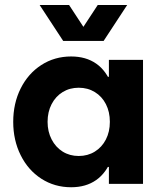

<svg xmlns="http://www.w3.org/2000/svg" viewBox="-20 -747 660 780"><path d="M269 13.7Q201.7 13.7 147.9 -21Q94.2 -55.7 64 -116.5Q33.7 -177.2 33.7 -252Q33.7 -327.1 64 -387.7Q94.2 -448.2 147.9 -482.9Q201.7 -517.6 269 -517.6Q329.1 -517.6 370.8 -488.5Q412.6 -459.5 434.6 -400.1Q456.5 -340.8 456.5 -252L406.7 -435.1H468.3V-68.8H406.7L456.5 -252Q456.5 -163.1 434.6 -104Q412.6 -44.9 370.8 -15.6Q329.1 13.7 269 13.7ZM426.3 -252Q426.3 -292.5 410.2 -324Q394 -355.5 365.2 -373Q336.4 -390.6 299.8 -390.6Q263.2 -390.6 234.6 -373Q206.1 -355.5 189.7 -324Q173.3 -292.5 173.3 -252Q173.3 -212.4 189.7 -180.7Q206.1 -148.9 234.6 -131.1Q263.2 -113.3 299.8 -113.3Q336.4 -113.3 365.2 -131.1Q394 -148.9 410.2 -180.4Q426.3 -211.9 426.3 -252ZM422.4 0V-101.6L444.3 -252L422.4 -385.7V-503.9H561V0ZM236.8 -580.6H356.4L260.7 -726.6H141.1ZM281.2 -580.6H400.9L496.6 -726.6H377Z"/></svg>

Font: Wanted Sans Std Variable
Style: Regular
Weight: 400
Designer: Original Design by Kil Hyung-jin and Kang Hanbin, Wanted Lab, Inc;
Foundry: Wanted Lab, Inc.
Version: Version 1.003;Glyphs 3.2 (3227)